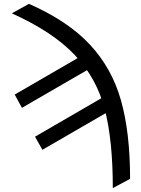

<svg xmlns="http://www.w3.org/2000/svg" viewBox="-20 -761 728 988"><path d="M649.4 159.2 560.5 207Q560.5 -39.1 519 -198.7Q477.5 -358.4 365.2 -477.5Q252.9 -596.7 41 -692.4L128.9 -741.2Q329.1 -653.3 442.4 -531.7Q555.7 -410.2 602.5 -244.6Q649.4 -79.1 649.4 159.2ZM92.8 -206.1 55.7 -274.4 426.8 -489.3 465.8 -421.9ZM198.2 9.8 160.2 -57.6 532.2 -273.4 571.3 -206.1Z"/></svg>

Font: Pretendard GOV Variable
Style: Regular
Weight: 400
Designer: Base glyphs from Inter by Rasmus Andersson; Hangul glyphs from Noto Sans CJK(Source Han Sans) by Jang Soo-young and Kang
Foundry: Kil Hyung-jin
Version: Version 1.307;Glyphs 3.2 (3192)